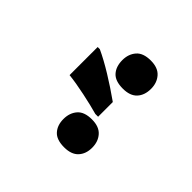

<svg xmlns="http://www.w3.org/2000/svg" viewBox="-21 -1039 618 618"><g transform="rotate(-45 288.5 -729.5)"><path d="M403.8 -837.9V-828.1Q388.7 -795.4 364.7 -756.3Q340.8 -717.3 313 -678.2H246.1V-690.9Q254.4 -720.2 263.4 -762.9Q272.5 -805.7 275.9 -837.9ZM162.1 -752Q189.9 -752 208 -736.3Q226.1 -720.7 226.1 -686Q226.1 -653.3 208 -637.2Q189.9 -621.1 162.1 -621.1Q133.8 -621.1 116.5 -637.2Q99.1 -653.3 99.1 -686Q99.1 -720.7 116.5 -736.3Q133.8 -752 162.1 -752ZM430.2 -752Q457.5 -752 475.8 -736.3Q494.1 -720.7 494.1 -686Q494.1 -653.3 475.8 -637.2Q457.5 -621.1 430.2 -621.1Q400.9 -621.1 383.5 -637.2Q366.2 -653.3 366.2 -686Q366.2 -720.7 383.5 -736.3Q400.9 -752 430.2 -752Z"/></g></svg>

Font: Open Sans
Style: Bold
Weight: 700
Designer: Monotype Design Team
Foundry: Monotype Imaging Inc.
Version: Version 3.000; ttfautohint (v1.8.4)